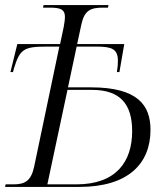

<svg xmlns="http://www.w3.org/2000/svg" viewBox="-39 -734 644 754"><path d="M-19 0H273C464 0 552 -91 552 -224C552 -320 503 -391 318 -391H228L262 -551H339C400 -551 424 -542 424 -495C424 -481 423 -469 420 -451H430L449 -561H264L281 -640C293 -694 318 -704 365 -704H385L387 -714H132L130 -704H157C200 -704 216 -696 216 -668C216 -657 214 -644 211 -627L197 -561H29L2 -451H12L16 -466C39 -541 55 -551 144 -551H194L95 -79C83 -23 58 -10 14 -10H-17ZM261 -10H147L226 -381H323C433 -381 480 -325 480 -219C480 -100 418 -10 261 -10Z"/></svg>

Font: Noto Serif Display Light
Style: Italic
Weight: 300
Italic angle: -12°
Designer: Monotype Design Team
Foundry: Monotype Imaging Inc.
Version: Version 2.009